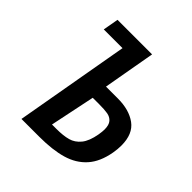

<svg xmlns="http://www.w3.org/2000/svg" viewBox="-189 -840 978 978"><g transform="rotate(45 300.0 -351.5)"><path d="M223.5 -619H88.5L103.5 -703H352.5L302.5 -421H388Q469.5 -421 520 -384.2Q570.5 -347.5 570.5 -264Q570.5 -238 565.5 -209.5Q551.5 -130 510.2 -84Q469 -38 403.5 -19Q338 0 243.5 0H114.5ZM276 -90Q325.5 -90 358.2 -99Q391 -108 414.5 -136.8Q438 -165.5 448 -222.5Q452 -246.5 452 -261.5Q452 -294 438.5 -309.5Q425 -325 402.8 -329Q380.5 -333 341 -333H295L244.5 -90Z"/></g></svg>

Font: JuliaMono
Style: Bold Italic
Weight: 700
Italic angle: -9°
Monospace: yes
Designer: cormullion
Foundry: corm
Version: Version 0.057; ttfautohint (v1.8.4)